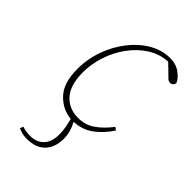

<svg xmlns="http://www.w3.org/2000/svg" viewBox="-217 -568 857 857"><g transform="rotate(45 212.0 -139.0)"><path d="M73 203 79 187Q101 195 129 195Q170 195 193.5 170Q217 145 217 99Q217 73 213 52.5Q209 32 204 13Q148 8 107.5 -35Q67 -78 67 -165Q67 -229 88 -287.5Q109 -346 145.5 -392.5Q182 -439 228.5 -466Q275 -493 326 -493Q364 -493 390 -473.5Q416 -454 424 -434Q424 -426 418 -420Q412 -414 404 -414Q394 -414 386.5 -421Q379 -428 364 -443L331 -475H328Q279 -472 236.5 -445Q194 -418 162 -374.5Q130 -331 112.5 -278.5Q95 -226 95 -173Q95 -92 130.5 -52.5Q166 -13 224 -13Q269 -13 304 -37.5Q339 -62 370 -103L383 -93Q354 -48 314.5 -18.5Q275 11 222 13Q233 33 239 54Q245 75 245 97Q245 152 215 183.5Q185 215 127 215Q109 215 95.5 211Q82 207 73 203Z"/></g></svg>

Font: Source Serif 4 SmText ExtraLight
Style: Italic
Weight: 200
Italic angle: -12°
Designer: Frank Grießhammer
Foundry: Adobe
Version: Version 4.005;hotconv 1.1.0;makeotfexe 2.6.0